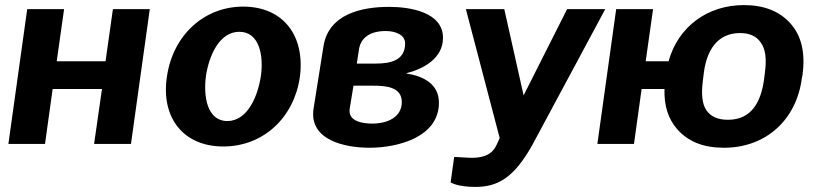

<svg xmlns="http://www.w3.org/2000/svg" viewBox="-20 -566 3225 755"><path d="M87 -530 13 0H157L187 -216H381L350 0H495L569 -530H424L395 -325H203L232 -530Z M858 10C1016 10 1136 -104 1159 -262C1181 -424 1095 -540 936 -540C783 -540 659 -428 636 -262C613 -103 701 10 858 10ZM874 -90C794 -90 779 -188 790 -268C802 -348 843 -441 921 -441C1000 -441 1017 -348 1006 -268C994 -187 953 -90 874 -90Z M1433 15C1543 15 1706 -26 1706 -162C1706 -237 1643 -267 1578 -277V-278C1646 -295 1722 -337 1722 -417C1722 -520 1589 -539 1510 -539C1402 -539 1272 -511 1252 -384L1213 -139C1194 -13 1340 15 1433 15ZM1370 -229H1448C1495 -229 1560 -225 1560 -165C1560 -106 1505 -80 1444 -80C1405 -80 1348 -89 1355 -138ZM1497 -444C1534 -444 1573 -430 1573 -395C1573 -329 1517 -316 1458 -316H1383L1392 -374C1399 -415 1432 -444 1497 -444Z M1849 169C1933 169 2000 138 2076 -1L2360 -530H2210L2039 -191L1963 -530H1812L1945 -23L1933 3C1925 19 1908 60 1818 54L1766 51L1752 151C1752 151 1777 169 1849 169Z M2403 -530 2329 0H2473L2503 -216H2593C2591 -151 2607 -99 2643 -58C2686 -9 2746 15 2827 15C2992 15 3112 -95 3133 -258L3136 -273C3147 -358 3132 -424 3089 -473C3046 -522 2984 -546 2905 -546C2763 -546 2647 -462 2609 -325H2519L2548 -530ZM2748 -282C2759 -364 2798 -436 2890 -436C2927 -436 2955 -424 2972 -398C2990 -373 2995 -335 2988 -282L2984 -250C2972 -168 2937 -95 2843 -95C2803 -95 2776 -107 2758 -132C2741 -157 2737 -195 2744 -250Z"/></svg>

Font: Cheyenne Sans
Style: Bold Italic
Weight: 700
Italic angle: -8.13011°
Designer: The Public Sans project authors (U.S. Web Design System), Libre Franklin designed by Pablo Impallari and Rodrigo Fuenzal
Foundry: The Cheyenne Sans Project Authors
Version: Version 2.007